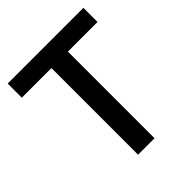

<svg xmlns="http://www.w3.org/2000/svg" viewBox="-198 -838 962 962"><g transform="rotate(-45 283.0 -357.0)"><path d="M340.8 0H224.1V-613.8H14.2V-713.9H550.8V-613.8H340.8Z"/></g></svg>

Font: f0_1792           
Style: Regular
Weight: 600
Foundry: Ascender Corporation
Version: Version 1.10